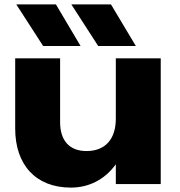

<svg xmlns="http://www.w3.org/2000/svg" viewBox="-20 -836 817 872"><path d="M710 0V-571H506V-297C506 -204 458 -150 373 -150C296 -150 253 -197 253 -281V-571H49V-252C49 -88 142 16 302 16C383 16 456 -20 506 -90V0ZM234 -816H54L176 -627H346ZM484 -816H304L426 -627H597Z"/></svg>

Font: Bounded
Style: Bold
Weight: 700
Designer: Vlad Churkin
Version: Version 3.0